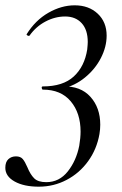

<svg xmlns="http://www.w3.org/2000/svg" viewBox="-76 -421 458 722"><path d="M254 -263Q254 -309 231 -334Q208 -359 169 -359Q131 -359 95 -340Q59 -321 35 -287Q34 -286 32 -286Q29 -286 26 -288.5Q23 -291 24 -292Q57 -345 106 -373Q155 -401 205 -401Q258 -401 291.5 -369.5Q325 -338 325 -287Q325 -245 303.5 -203Q282 -161 243.5 -129.5Q205 -98 158 -88L161 -96Q227 -98 264 -57Q301 -16 301 48Q301 65 298 83Q288 140 255.5 185Q223 230 174.5 255.5Q126 281 70 281Q14 281 -21 261.5Q-56 242 -56 210Q-56 188 -44.5 177.5Q-33 167 -16 167Q1 167 9.5 177Q18 187 27 208Q38 235 52.5 249.5Q67 264 98 264Q147 264 179 223.5Q211 183 222 127Q227 97 227 74Q227 4 190 -40Q153 -84 85 -84Q82 -84 81 -90Q80 -96 85 -96Q161 -96 201.5 -133.5Q242 -171 252 -235Q254 -255 254 -263Z"/></svg>

Font: Cormorant Infant Medium
Style: Italic
Weight: 500
Italic angle: -10°
Designer: Christian Thalmann (Catharsis Fonts)
Foundry: Catharsis Fonts
Version: Version 4.000